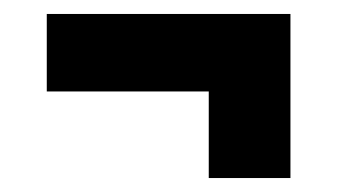

<svg xmlns="http://www.w3.org/2000/svg" viewBox="-20 -390 483 275"><path d="M47 -259V-370H396V-259ZM279 -135V-330H396V-135Z"/></svg>

Font: Bricolage Grotesque 36pt SemiCondensed
Style: Bold
Weight: 700
Width: 4
Designer: Mathieu Triay
Foundry: Atelier Triay
Version: Version 1.001;gftools[0.9.33.dev8+g029e19f]